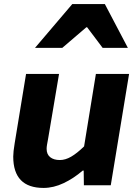

<svg xmlns="http://www.w3.org/2000/svg" viewBox="-20 -910 674 943"><path d="M45 -141Q45 -164 52 -206L108 -547H270L216 -227Q213 -211 211 -199.5Q209 -188 209 -179Q209 -152 226.5 -138Q244 -124 274 -124Q301 -124 329.5 -140.5Q358 -157 393 -191L451 -547H614L524 0H392L391 -72H386Q342 -34 292.5 -10.5Q243 13 194 13Q45 13 45 -141ZM335 -890H495L608 -675H484L408 -776H404L286 -675H152Z"/></svg>

Font: Nebula Sans Bold
Style: Regular
Weight: 700
Italic angle: -9°
Designer: Paul D. Hunt for Adobe (as Source Sans)
Foundry: Nebula Entertainment & Broadcasting LLC
Version: Version 1.010